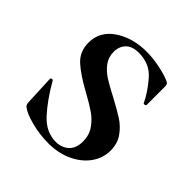

<svg xmlns="http://www.w3.org/2000/svg" viewBox="-140 -585 703 703"><g transform="rotate(45 211.0 -234.0)"><path d="M258 -276Q303 -252 328.5 -235.5Q354 -219 372.5 -193Q391 -167 391 -131Q391 -91 367.5 -58.5Q344 -26 303 -7Q262 12 211 12Q165 12 121.5 0.5Q78 -11 61 -25Q53 -30 53 -46L48 -159Q48 -163 53 -164Q58 -165 60 -161Q98 -95 137 -53Q176 -11 226 -11Q256 -11 276 -29Q296 -47 296 -83Q296 -115 279.5 -139Q263 -163 239 -179.5Q215 -196 175 -218Q116 -250 85 -278.5Q54 -307 54 -353Q54 -411 105 -445.5Q156 -480 228 -480Q260 -480 295 -473Q330 -466 351 -457Q360 -454 363 -449.5Q366 -445 366 -437V-342Q366 -339 361 -337.5Q356 -336 354 -339Q335 -379 301 -418Q267 -457 211 -457Q177 -457 160 -439.5Q143 -422 143 -394Q143 -366 158.5 -345.5Q174 -325 196.5 -310.5Q219 -296 258 -276Z"/></g></svg>

Font: Cormorant SC
Style: Bold
Weight: 700
Designer: Christian Thalmann (Catharsis Fonts)
Foundry: Catharsis Fonts
Version: Version 4.000